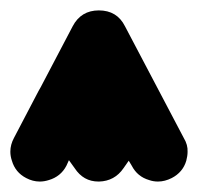

<svg xmlns="http://www.w3.org/2000/svg" viewBox="-47 -820 384 373"><path d="M-23.9 -507.8C-19.5 -492.7 -10.3 -481.4 3.9 -474.1C12.2 -469.7 21 -467.3 30.3 -467.3C36.1 -467.3 42 -468.3 47.9 -470.2C63 -474.6 74.7 -483.9 82 -498L86.9 -508.8L98.1 -493.2C109.4 -476.1 124.5 -467.3 144.5 -467.3H145.5C165.5 -467.8 181.6 -476.6 192.9 -493.2L203.1 -507.8L209 -498C216.3 -483.9 227.5 -474.6 242.7 -470.2C248 -468.3 253.9 -467.3 259.8 -467.3C269 -467.3 277.8 -469.7 286.6 -474.1C300.8 -481.4 310.5 -492.7 314.9 -507.8C316.4 -513.7 317.4 -519.5 317.4 -524.9C317.9 -534.2 315.4 -543 310.1 -551.8L195.8 -769C185.5 -789.6 168.5 -799.8 145 -799.8C122.1 -799.8 105 -789.6 94.2 -769L32.2 -650.9L27.8 -643.1L-20 -551.8C-24.4 -543.5 -26.9 -534.7 -26.9 -525.4C-26.9 -519.5 -25.9 -513.7 -23.9 -507.8Z"/></svg>

Font: Nemoy
Style: Bold
Weight: 700
Designer: BSozoo
Foundry: BSozoo
Version: Version 001.000